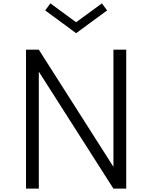

<svg xmlns="http://www.w3.org/2000/svg" viewBox="-20 -1120 904 1140"><path d="M134.5 0V-825H210.5L653.5 -129.5V-825H729.5V0H653.5L210.5 -694.5V0ZM432 -923 248.5 -1058 279 -1100 432 -988 585 -1100 616 -1058Z"/></svg>

Font: Spartan Thin
Style: Regular
Weight: 400
Version: Version 1.004